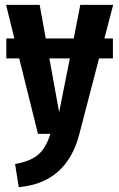

<svg xmlns="http://www.w3.org/2000/svg" viewBox="-20 -550 490 789"><path d="M444 -392V-310H387L306 1Q254 202 57 219L42 124Q105 113 137 85.5Q169 58 187 0H136L59 -310H6V-392H39L5 -530H143L168 -392H283L310 -530H445L409 -392ZM223 -89 267 -310H183Z"/></svg>

Font: Fira Sans Extra Condensed SemiBold
Style: Regular
Weight: 600
Width: 1
Designer: Carrois Corporate & Edenspiekermann AG
Foundry: Carrois Corporate GbR & Edenspiekermann AG
Version: Version 4.203